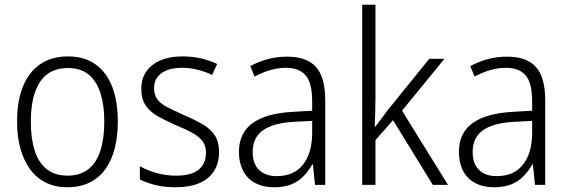

<svg xmlns="http://www.w3.org/2000/svg" viewBox="-20 -780 2396 810"><path d="M477 -267Q477 -203 463.5 -152Q450 -101 423 -64.5Q396 -28 356 -9Q316 10 264 10Q214 10 174.5 -9Q135 -28 108 -64.5Q81 -101 66.5 -152Q52 -203 52 -267Q52 -354 77 -415.5Q102 -477 150 -509.5Q198 -542 267 -542Q336 -542 383 -508.5Q430 -475 453.5 -413.5Q477 -352 477 -267ZM110 -267Q110 -196 126.5 -144.5Q143 -93 177.5 -66Q212 -39 265 -39Q318 -39 352.5 -66Q387 -93 403.5 -144.5Q420 -196 420 -267Q420 -336 404 -386.5Q388 -437 354.5 -465Q321 -493 266 -493Q187 -493 148.5 -434Q110 -375 110 -267Z M904 -138Q904 -92 883 -58.5Q862 -25 821 -7.5Q780 10 721 10Q673 10 635 0.5Q597 -9 570 -23V-79Q601 -61 640.5 -50Q680 -39 722 -39Q788 -39 818.5 -64.5Q849 -90 849 -136Q849 -164 835 -183.5Q821 -203 793.5 -218.5Q766 -234 724 -251Q681 -270 647.5 -288.5Q614 -307 595 -334.5Q576 -362 576 -406Q576 -469 623 -505.5Q670 -542 750 -542Q792 -542 828.5 -533.5Q865 -525 896 -510L875 -464Q848 -477 815 -485.5Q782 -494 748 -494Q693 -494 661.5 -471.5Q630 -449 630 -408Q630 -379 644 -360.5Q658 -342 686.5 -327.5Q715 -313 755 -295Q797 -277 831 -258Q865 -239 884.5 -211.5Q904 -184 904 -138Z M1191 -541Q1274 -541 1313 -497.5Q1352 -454 1352 -358V0H1309L1300 -87H1298Q1282 -59 1261 -37Q1240 -15 1209.5 -2.5Q1179 10 1136 10Q1089 10 1055.5 -8.5Q1022 -27 1005 -60.5Q988 -94 988 -139Q988 -219 1045.5 -260.5Q1103 -302 1213 -308L1297 -313V-352Q1297 -430 1269.5 -462Q1242 -494 1187 -494Q1154 -494 1121 -484.5Q1088 -475 1054 -457L1036 -501Q1070 -520 1109.5 -530.5Q1149 -541 1191 -541ZM1219 -266Q1132 -261 1089 -230Q1046 -199 1046 -139Q1046 -89 1073 -63Q1100 -37 1147 -37Q1220 -37 1258 -85Q1296 -133 1297 -217V-270Z M1564 -373Q1564 -341 1563 -309Q1562 -277 1561 -245H1563Q1571 -256 1579.5 -267Q1588 -278 1596.5 -289.5Q1605 -301 1613 -312L1791 -532H1855L1676 -313L1870 0H1806L1638 -273L1564 -189V0H1508V-760H1564Z M2119 -541Q2202 -541 2241 -497.5Q2280 -454 2280 -358V0H2237L2228 -87H2226Q2210 -59 2189 -37Q2168 -15 2137.5 -2.5Q2107 10 2064 10Q2017 10 1983.5 -8.5Q1950 -27 1933 -60.5Q1916 -94 1916 -139Q1916 -219 1973.5 -260.5Q2031 -302 2141 -308L2225 -313V-352Q2225 -430 2197.5 -462Q2170 -494 2115 -494Q2082 -494 2049 -484.5Q2016 -475 1982 -457L1964 -501Q1998 -520 2037.5 -530.5Q2077 -541 2119 -541ZM2147 -266Q2060 -261 2017 -230Q1974 -199 1974 -139Q1974 -89 2001 -63Q2028 -37 2075 -37Q2148 -37 2186 -85Q2224 -133 2225 -217V-270Z"/></svg>

Font: Noto Sans Hebrew SemiCondensed Light
Style: Regular
Weight: 300
Width: 4
Designer: Monotype Design Team
Foundry: Monotype Imaging Inc.
Version: Version 2.003